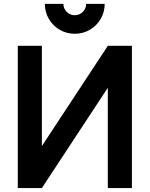

<svg xmlns="http://www.w3.org/2000/svg" viewBox="-20 -952 758 972"><path d="M70 0V-720H192V-212.5L525.8 -720H647.8V0H525.8V-507.7L192 0ZM358.5 -781Q317.1 -781 282.3 -801.2Q247.5 -821.5 227.2 -856.3Q207 -891.1 207 -932.5H301Q301 -916.7 308.8 -903.6Q316.5 -890.5 329.6 -882.8Q342.7 -875 358.5 -875Q374.4 -875 387.5 -882.8Q400.6 -890.5 408.3 -903.6Q416 -916.7 416 -932.5H510Q510 -891.1 489.8 -856.3Q469.5 -821.5 434.7 -801.2Q399.9 -781 358.5 -781Z"/></svg>

Font: Manrope
Style: Regular
Weight: 400
Designer: Mikhail Sharanda
Foundry: Mikhail Sharanda
Version: Version 4.503